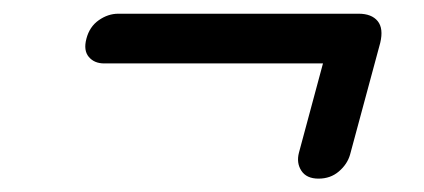

<svg xmlns="http://www.w3.org/2000/svg" viewBox="-20 -440 619 280"><path d="M106 -383.5Q110.5 -401 124 -410.5Q137.5 -420 152.5 -420H503Q522 -420 530.8 -409.2Q539.5 -398.5 534.5 -377.5L490.5 -214.5Q486.5 -200.5 474.2 -190Q462 -179.5 444.5 -179.5Q427 -179.5 419.5 -191Q412 -202.5 416 -217.5L451 -347.5H132Q117.5 -347.5 109.5 -357Q101.5 -366.5 106 -383.5Z"/></svg>

Font: Fraunces 9pt S100
Style: Italic
Weight: 400
Italic angle: -16°
Version: Version 1.000; ttfautohint (v1.8.3)